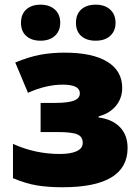

<svg xmlns="http://www.w3.org/2000/svg" viewBox="-20 -787 594 817"><path d="M212.9 -349.1Q270 -349.1 294.9 -358.9Q319.8 -368.7 319.8 -390.1Q319.8 -426.8 247.1 -426.8Q176.3 -426.8 99.1 -392.1L44.9 -521Q104 -545.4 152.1 -554.2Q200.2 -563 254.9 -563Q373.5 -563 436.8 -524.2Q500 -485.4 500 -413.1Q500 -368.7 472.9 -336.2Q445.8 -303.7 399.9 -292V-287.1Q458.5 -279.3 490.7 -245.6Q522.9 -211.9 522.9 -157.2Q522.9 9.8 246.1 9.8Q185.1 9.8 137.5 2Q89.8 -5.9 35.2 -28.8V-174.8Q129.4 -131.8 234.9 -131.8Q280.3 -131.8 306.2 -143.6Q332 -155.3 332 -179.2Q332 -205.6 308.8 -215.3Q285.6 -225.1 225.1 -225.1H152.8V-349.1ZM69.3 -689.9Q69.3 -726.6 91.8 -746.8Q114.3 -767.1 152.3 -767.1Q190.9 -767.1 213.6 -746.3Q236.3 -725.6 236.3 -689.9Q236.3 -655.3 213.6 -634.5Q190.9 -613.8 152.3 -613.8Q114.3 -613.8 91.8 -633.8Q69.3 -653.8 69.3 -689.9ZM303.2 -689.9Q303.2 -726.6 325.7 -746.8Q348.1 -767.1 387.2 -767.1Q426.3 -767.1 449 -746.1Q471.7 -725.1 471.7 -689.9Q471.7 -655.3 449 -634.5Q426.3 -613.8 387.2 -613.8Q347.7 -613.8 325.4 -634Q303.2 -654.3 303.2 -689.9Z"/></svg>

Font: Black Ops One [rus by aLiNcE]
Style: Regular
Weight: 400
Designer: James Grieshaber
Foundry: James Grieshaber
Version: Version 1.002;May 25, 2024;FontCreator 13.0.0.2680 64-bit